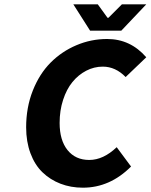

<svg xmlns="http://www.w3.org/2000/svg" viewBox="-20 -850 692 882"><path d="M394 -709 316.9 -830.1H429.2L474.1 -768.1H478L540 -830.1H651.9L537.1 -709ZM360.8 12.2Q305.2 12.2 257.8 -6.1Q210.4 -24.4 175 -58.6Q139.6 -92.8 119.9 -146Q100.1 -199.2 100.1 -265.1Q100.1 -356.4 130.6 -433.6Q161.1 -510.7 212.4 -562.3Q263.7 -613.8 331.1 -642.3Q398.4 -670.9 472.2 -670.9Q579.1 -670.9 651.9 -586.9L557.1 -496.1Q510.7 -543.9 452.1 -543.9Q412.1 -543.9 376 -525.1Q339.8 -506.3 312.7 -473.1Q285.6 -439.9 269.8 -391.1Q253.9 -342.3 253.9 -285.2Q253.9 -205.6 290.3 -160.4Q326.7 -115.2 390.1 -115.2Q454.6 -115.2 516.1 -173.8L582 -85Q484.9 12.2 360.8 12.2Z"/></svg>

Font: Office Code Pro Bold Italic
Style: Regular
Weight: 700
Italic angle: -9°
Designer: Nathan Rutzky & Paul D. Hunt
Foundry: Adobe Systems Incorporated
Version: Version 1.004;PS 001.004;hotconv 1.0.70;makeotf.lib2.5.58329